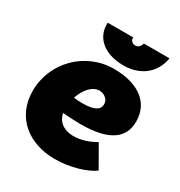

<svg xmlns="http://www.w3.org/2000/svg" viewBox="-174 -842 919 980"><g transform="rotate(30 286.0 -352.0)"><path d="M289 17C382 17 471 -12 514 -44L442 -170C404 -149 362 -132 313 -132C264 -132 221 -154 210 -208C250 -205 285 -203 316 -203C479 -203 555 -256 555 -356C555 -474 459 -533 323 -533C154 -533 19 -396 19 -229C19 -74 136 17 289 17ZM355 -572C447 -572 524 -622 541 -721H390C385 -703 373 -690 357 -690C339 -690 323 -705 328 -721H177C171 -637 236 -572 355 -572ZM219 -303C236 -356 272 -400 315 -400C334 -400 369 -387 369 -350C369 -316 335 -300 270 -300C253 -300 236 -301 219 -303Z"/></g></svg>

Font: Fixel Text 20240404 Black
Style: Italic
Weight: 900
Width: 4
Italic angle: -10°
Designer: AlfaBravo + MacPaw
Foundry: Kyrylo Tkachov, Marchela Mozhyna, Serhii Makarenko, Maria Weinstein, Zakhar Kryvoshyya
Version: Version 1.211;Glyphs 3.2 (3225)